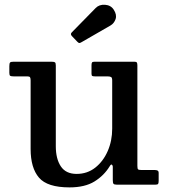

<svg xmlns="http://www.w3.org/2000/svg" viewBox="-20 -781 714 812"><path d="M109.5 -151V-441Q109.5 -450.5 107 -454.2Q104.5 -458 95.5 -458H37.5Q27.5 -458 23.5 -460.2Q19.5 -462.5 19.5 -472.5V-501.5Q19.5 -513.5 22.8 -516.8Q26 -520 37.5 -520H197Q208.5 -520 212.2 -517.5Q216 -515 216 -504V-162.5Q216 -109.5 237.2 -77.5Q258.5 -45.5 304 -45.5Q349 -45.5 382.8 -72Q416.5 -98.5 435.5 -142Q454.5 -185.5 454.5 -237V-440.5Q454.5 -452.5 449.8 -455.2Q445 -458 434 -458H382Q374.5 -458 370.8 -459.5Q367 -461 367 -468.5V-505Q367 -513.5 369.2 -516.8Q371.5 -520 380 -520H548.5Q556.5 -520 558.8 -516.5Q561 -513 561 -504.5V-79.5Q561 -67.5 564 -64.8Q567 -62 579 -62H634.5Q641.5 -62 646.2 -59.8Q651 -57.5 651 -49.5V-17Q651 -7 648.8 -3.5Q646.5 0 637 0H474.5Q463 0 460 -3.8Q457 -7.5 457 -19.5V-76Q457 -81.5 453.2 -84.5Q449.5 -87.5 444 -78Q420 -38.5 379.5 -13.5Q339 11.5 274 11.5Q180 11.5 144.8 -29.8Q109.5 -71 109.5 -151ZM306.5 -605 284 -628.5Q276 -637 284 -644.5L384.5 -747Q399.5 -762.5 424.2 -760.8Q449 -759 461 -740Q475 -718.5 468.8 -700.2Q462.5 -682 447 -673L325.5 -603Q319 -599 315.5 -599Q312 -599 306.5 -605Z"/></svg>

Font: Besley Medium
Style: Regular
Weight: 500
Designer: Owen Earl
Foundry: indestructible type*
Version: Version 2.001; ttfautohint (v1.8.3)